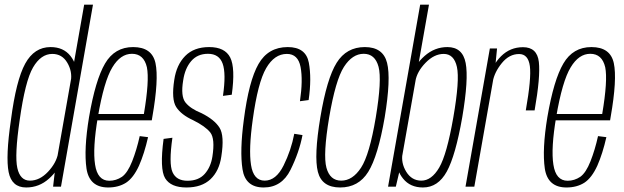

<svg xmlns="http://www.w3.org/2000/svg" viewBox="-20 -805 2690 828"><path d="M209 0H243L381 -785H343L217 -70ZM93 3.5Q149 3.5 191.5 -34.8Q234 -73 242 -114L230.5 -144Q223 -102.5 187 -64.2Q151 -26 109 -26Q67 -26 54.8 -80.2Q42.5 -134.5 65 -288Q88.5 -456 122.5 -514.2Q156.5 -572.5 205.5 -572.5Q248 -572.5 270.2 -534.5Q292.5 -496.5 285.5 -455.5L306 -484.5Q314 -525.5 283.8 -563.8Q253.5 -602 198 -602Q128 -602 88.8 -530.8Q49.5 -459.5 27 -286.5Q4 -129.5 17.2 -63Q30.5 3.5 93 3.5Z M446.5 3.5 451.5 -25.5Q400.5 -25.5 390 -95Q379 -164.5 402 -300.5Q428.5 -455.5 464.5 -514.5Q499.5 -573 549 -573Q600 -573 613.5 -515Q625 -458.5 600.5 -313.5H398L393.5 -286H634.5Q636 -294 637 -301Q665.5 -463.5 650.5 -533Q635.5 -602 554 -602Q474.5 -602 433 -531Q391.5 -460.5 364 -300Q341 -160.5 353 -78Q365.5 3.5 446.5 3.5ZM451.5 -25.5 446.5 3.5Q491 3.5 523.5 -17Q555.5 -38 579.5 -90.5Q602.5 -143 618.5 -213.5L582.5 -218Q569.5 -159 550 -109.5Q530.5 -60 506 -42.5Q480.5 -25.5 451.5 -25.5Z M784 3.5Q850 3.5 887.8 -32.2Q925.5 -68 934.5 -130.5Q948.5 -219.5 926.8 -254.2Q905 -289 849 -317Q801.5 -336 780 -362.8Q758.5 -389.5 770 -458.5Q777.5 -510 804.5 -541.5Q831.5 -573 877 -573Q925 -573 940.2 -530.5Q955.5 -488 941.5 -391.5L979.5 -396.5Q995.5 -512 972.8 -557Q950 -602 882 -602Q816.5 -602 778.8 -563.8Q741 -525.5 731.5 -460.5Q718.5 -376.5 740 -343.2Q761.5 -310 813 -286.5Q865.5 -260.5 886.8 -233.8Q908 -207 896 -130Q889 -84.5 862.8 -55Q836.5 -25.5 788.5 -25.5Q740.5 -25.5 724 -62.5Q707.5 -99.5 723.5 -211L685.5 -206Q668 -76 692.2 -36.2Q716.5 3.5 784 3.5Z M1117 3.5Q1195 3.5 1232.8 -72.5Q1270.5 -148.5 1284.5 -222.5L1249 -228Q1235.5 -157 1203 -91.5Q1170.5 -26 1121.5 -26Q1073 -26 1062.5 -93.8Q1052 -161.5 1070 -289.5Q1092 -449.5 1127.8 -511Q1163.5 -572.5 1217 -572.5Q1265.5 -572.5 1276.2 -516Q1287 -459.5 1273.5 -368.5L1311 -373.5Q1324.5 -467.5 1311.8 -534.8Q1299 -602 1221 -602Q1136.5 -602 1094.8 -529Q1053 -456 1031.5 -288.5Q1013.5 -154 1025.8 -75.2Q1038 3.5 1117 3.5Z M1447 3.5Q1526 3.5 1568 -63.8Q1610 -131 1639 -299Q1666.5 -466 1649.2 -534Q1632 -602 1553.5 -602Q1474 -602 1431.8 -534.2Q1389.5 -466.5 1361.5 -299Q1333.5 -131.5 1350.8 -64Q1368 3.5 1447 3.5ZM1451.5 -26Q1403 -26 1387.8 -81.5Q1372.5 -137 1399.5 -298.5Q1427 -460 1463.2 -516.5Q1499.5 -573 1548.5 -573Q1597.5 -573 1612.5 -517Q1627.5 -461 1600.5 -298.5Q1573.5 -137.5 1537 -81.8Q1500.5 -26 1451.5 -26Z M1653.5 0H1687L1703.5 -70L1830 -785H1792ZM1804 3.5Q1869 3.5 1906.8 -65.2Q1944.5 -134 1973.5 -299.5Q2001.5 -464.5 1988.2 -533.2Q1975 -602 1909.5 -602Q1854.5 -602 1811.2 -563.8Q1768 -525.5 1761 -484.5L1771.5 -455.5Q1778.5 -496.5 1815.5 -534.5Q1852.5 -572.5 1893.5 -572.5Q1938 -572.5 1950.5 -516.2Q1963 -460 1935 -299Q1907 -138.5 1874 -82.2Q1841 -26 1797 -26Q1755.5 -26 1732 -64.2Q1708.5 -102.5 1716 -144L1695 -114Q1687.5 -73 1718.2 -34.8Q1749 3.5 1804 3.5Z M2247.5 -329H2285.5Q2311 -474 2303.8 -537.8Q2296.5 -601.5 2235.5 -601.5Q2180 -601.5 2140.8 -562.5Q2101.5 -523.5 2092.5 -469.5L2105 -453Q2112.5 -494 2144.2 -533Q2176 -572 2218.5 -572Q2258 -572 2265 -520Q2272 -468 2247.5 -329ZM1987.5 0H2025.5L2114.5 -504.5L2123.5 -596H2092.5Z M2423 3.5 2428 -25.5Q2377 -25.5 2366.5 -95Q2355.5 -164.5 2378.5 -300.5Q2405 -455.5 2441 -514.5Q2476 -573 2525.5 -573Q2576.5 -573 2590 -515Q2601.5 -458.5 2577 -313.5H2374.5L2370 -286H2611Q2612.5 -294 2613.5 -301Q2642 -463.5 2627 -533Q2612 -602 2530.5 -602Q2451 -602 2409.5 -531Q2368 -460.5 2340.5 -300Q2317.5 -160.5 2329.5 -78Q2342 3.5 2423 3.5ZM2428 -25.5 2423 3.5Q2467.5 3.5 2500 -17Q2532 -38 2556 -90.5Q2579 -143 2595 -213.5L2559 -218Q2546 -159 2526.5 -109.5Q2507 -60 2482.5 -42.5Q2457 -25.5 2428 -25.5Z"/></svg>

Font: Anybody Condensed ExtraLight
Style: Italic
Weight: 250
Width: 3
Italic angle: -10°
Version: Version 1.113;gftools[0.9.25]